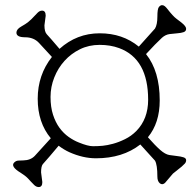

<svg xmlns="http://www.w3.org/2000/svg" viewBox="-20 -675 750 753"><path d="M146 39.1Q146 58.6 131.8 58.6Q122.6 58.6 114.3 50.8Q106 43 100.8 36.9Q95.7 30.8 89.8 24.9Q79.6 14.2 61.5 2.9Q20 -22 35.6 -37.6Q43 -44.9 52 -45.2Q61 -45.4 71.3 -45.9Q100.1 -46.4 116.7 -64L179.2 -132.8Q127.9 -194.3 127.9 -287.6Q127.9 -380.9 183.6 -451.7L132.8 -506.8Q112.3 -528.8 78.4 -528.8Q44.4 -528.8 44.4 -546.9Q44.4 -560.1 62.7 -570.6Q81.1 -581.1 89.1 -587.4Q97.2 -593.8 103 -599.6L127.4 -625Q135.7 -633.3 145 -633.3Q159.2 -633.3 159.2 -613.3L154.3 -575.7Q154.3 -550.3 163.6 -540.5Q174.3 -529.3 213.4 -483.4Q281.2 -544.4 371.1 -544.4Q460.9 -544.4 524.4 -492.2Q587.9 -562.5 587.9 -563Q597.2 -578.6 597.2 -609.6Q597.2 -640.6 603.3 -647.7Q609.4 -654.8 615.5 -654.8Q621.6 -654.8 626.7 -650.4Q631.8 -646 636.7 -639.6Q658.7 -611.3 671.6 -601.8Q684.6 -592.3 692.4 -585.9Q710 -571.8 710 -562Q710 -552.2 699.7 -548.8Q689.5 -545.4 675 -544.4Q660.6 -543.5 644.8 -541.3Q628.9 -539.1 615.2 -526.9Q591.3 -504.9 552.7 -462.9Q606.4 -396 606.4 -281.2Q606.4 -192.9 560.1 -136.7Q588.9 -104 608.4 -86.9Q627.9 -69.8 643.8 -67.1Q659.7 -64.5 674.3 -63Q689 -61.5 699.5 -58.1Q710 -54.7 710 -46.9Q710 -39.1 704.8 -33.4Q699.7 -27.8 692.4 -21.5L658.2 5.9L627 42.5Q616.2 51.8 606.7 43.7Q597.2 35.6 597.2 17.6Q597.2 -28.8 587.9 -44.9L530.3 -108.4Q460.9 -54.2 356.4 -54.2Q305.7 -54.2 252 -78.1Q230.5 -87.9 210 -103.5Q170.9 -56.6 147.9 -31.2Q141.1 -22.9 141.1 1ZM289.1 -116.2Q324.7 -101.6 344.7 -101.6Q364.7 -101.6 382.6 -103.3Q400.4 -105 423.1 -111.1Q445.8 -117.2 470.2 -129.2Q494.6 -141.1 514.6 -161.1Q561 -208.5 561 -283.7Q561 -444.3 447.3 -486.3Q413.1 -499 370.8 -499Q328.6 -499 293.7 -481.9Q258.8 -464.8 233.2 -436.5Q207.5 -408.2 192.9 -371.3Q178.2 -334.5 178.2 -294.7Q178.2 -254.9 188 -224.9Q197.8 -194.8 213.6 -173.3Q229.5 -151.9 249.3 -137.9Q269 -124 289.1 -116.2Z"/></svg>

Font: Snowburst One
Style: Regular
Weight: 400
Designer: Annet Stirling
Foundry: Annet Stirling
Version: Version 1.001